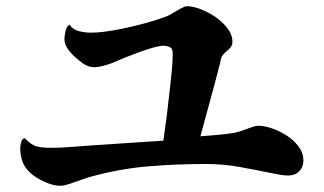

<svg xmlns="http://www.w3.org/2000/svg" viewBox="-20 -648 1040 617"><path d="M955 -133Q955 -111 941.5 -97.5Q928 -84 906 -84Q894 -84 883 -86Q872 -88 861 -90Q807 -101 752.5 -111Q698 -121 643 -121Q547 -121 457 -113.5Q367 -106 275 -81Q262 -78 242 -70.5Q222 -63 203.5 -57Q185 -51 174 -51Q151 -51 123.5 -63.5Q96 -76 79 -91Q60 -108 52.5 -128Q45 -148 45 -172Q45 -179 48 -191Q51 -203 60 -204Q80 -182 98 -177.5Q116 -173 143 -173Q177 -173 211 -176Q245 -179 278 -181Q335 -185 391.5 -188.5Q448 -192 505 -196Q517 -277 526 -363Q529 -391 532 -420Q535 -449 535 -477Q535 -492 526 -496.5Q517 -501 505 -501Q493 -501 472 -495Q451 -489 427.5 -480.5Q404 -472 383 -463.5Q362 -455 351 -450Q339 -444 317.5 -438Q296 -432 283 -432Q265 -432 248 -443Q237 -451 222.5 -463.5Q208 -476 197.5 -491.5Q187 -507 187 -522Q187 -532 190.5 -547.5Q194 -563 203 -569Q214 -553 233.5 -548Q253 -543 272 -543Q304 -543 350.5 -551.5Q397 -560 443 -572.5Q489 -585 519 -597Q526 -600 538 -607.5Q550 -615 562.5 -621.5Q575 -628 581 -628Q599 -628 622 -619.5Q645 -611 667 -597Q692 -581 709.5 -559Q727 -537 727 -514Q727 -502 719.5 -494Q712 -486 703.5 -479Q695 -472 691 -462Q689 -456 688 -449Q687 -442 685 -437Q681 -422 677.5 -407.5Q674 -393 670 -379Q659 -337 647 -294.5Q635 -252 624 -210Q652 -212 679 -214.5Q706 -217 733 -221Q743 -223 758.5 -228.5Q774 -234 788.5 -239Q803 -244 809 -244Q829 -244 854 -235.5Q879 -227 902 -212Q925 -197 940 -176.5Q955 -156 955 -133Z"/></svg>

Font: Kaisei Tokumin ExtraBold
Style: Regular
Weight: 800
Designer: Font-Kai, 金井和夫
Foundry: KAZUO KANAI
Version: Version 5.003